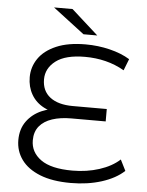

<svg xmlns="http://www.w3.org/2000/svg" viewBox="-59 -929 752 982"><g transform="rotate(5 317.0 -437.5)"><path d="M341 6.4Q246.5 6.4 183 -19Q119.6 -44.3 87.5 -88.6Q55.4 -132.8 55.4 -189.1Q55.4 -245.8 84.2 -285.6Q113 -325.4 161.2 -346.2Q209.5 -367.1 266.5 -367.1L271.1 -343.3Q214.6 -343.3 172.6 -365.2Q130.5 -387 108 -426Q85.4 -465 85.4 -514.8Q85.4 -567 115.1 -610.5Q144.9 -654 205.3 -680.2Q265.8 -706.4 356 -706.4Q420.3 -706.4 480.3 -691.7Q540.4 -677.1 583.8 -650.4L560.7 -591.3Q515 -617.6 464.4 -630.1Q413.9 -642.6 358.7 -642.6Q258.6 -642.6 208.9 -604.7Q159.2 -566.8 159.2 -509.8Q159.2 -450.5 200.8 -418.5Q242.5 -386.5 318 -386.5H492.2V-322.8H315.1Q260.1 -322.8 218.1 -309Q176 -295.1 152.6 -266.7Q129.2 -238.3 129.2 -194.1Q129.2 -133.2 181.9 -95.3Q234.6 -57.4 344.3 -57.4Q417.9 -57.4 482 -78Q546.1 -98.7 586.3 -135.6L614.4 -79.5Q571 -39.1 499.2 -16.3Q427.4 6.4 341 6.4ZM340.2 -757 178.3 -880.6H273.3L411 -757Z"/></g></svg>

Font: Montserrat Alternates Thin
Style: Regular
Weight: 100
Designer: Julieta Ulanovsky
Foundry: Julieta Ulanovsky
Version: Version 9.000